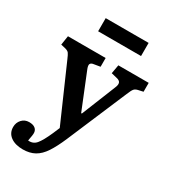

<svg xmlns="http://www.w3.org/2000/svg" viewBox="-225 -835 1049 1178"><g transform="rotate(30 299.0 -246.0)"><path d="M129 230Q75 230 42.5 206Q10 182 10 140Q10 109 30 87Q50 65 81 65Q109 65 123.5 76.5Q138 88 139 106Q140 114 137.5 129.5Q135 145 131 166Q167 170 189.5 143Q212 116 241 50L261 3L90 -387Q79 -413 72 -422.5Q65 -432 47 -437L13 -445L23 -510H290V-448L248 -441Q228 -439 222.5 -428Q217 -417 229 -389L329 -142H334L431 -383Q441 -406 436.5 -419.5Q432 -433 410 -438L369 -448L380 -510H595V-447L559 -439Q542 -435 533.5 -425Q525 -415 512 -383L333 38Q304 106 276 148.5Q248 191 213 210.5Q178 230 129 230ZM168 -629V-722H472V-629Z"/></g></svg>

Font: Literata 12pt SemiBold
Style: Regular
Weight: 600
Designer: Latin by Veronika Burian and Jose Scaglione. Greek by Irene Vlachou. Cyrillic by Vera Evstafieva.
Foundry: TypeTogether
Version: Version 3.002